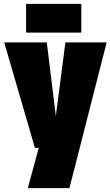

<svg xmlns="http://www.w3.org/2000/svg" viewBox="-20 -771 576 1001"><path d="M125 210 182 0H162L2 -550H224L271 -166L321 -550H536L342 210ZM116 -601V-751H404V-601Z"/></svg>

Font: Georama SemiCondensed Black
Style: Regular
Weight: 900
Width: 4
Designer: Jean-Baptiste Levee
Foundry: Production Type
Version: Version 1.001